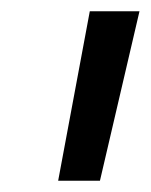

<svg xmlns="http://www.w3.org/2000/svg" viewBox="-20 -757 267 340"><path d="M227 -737 157 -437H83L139 -737Z"/></svg>

Font: Nacelle
Style: Italic
Weight: 400
Italic angle: -12°
Designer: Sora Sagano
Foundry: Sora Sagano
Version: Version 1.000;FEAKit 1.0